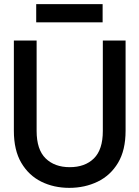

<svg xmlns="http://www.w3.org/2000/svg" viewBox="-20 -896 674 928"><path d="M315 12Q240 12 179.5 -18Q119 -48 83 -109Q47 -170 47 -264V-700H157V-263Q157 -173 200.5 -130.5Q244 -88 317 -88Q391 -88 434 -130.5Q477 -173 477 -263V-700H587V-264Q587 -170 550.5 -109Q514 -48 452 -18Q390 12 315 12ZM155 -788V-876H476V-788Z"/></svg>

Font: HostGroteskMedium
Style: Regular
Weight: 500
Designer: Doukan Karapınar based on Poppins by Indian Type Foundry, Jonny Pinhorn
Foundry: Element Type
Version: Version 1.001; ttfautohint (v1.8.4.7-5d5b)